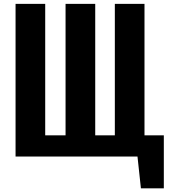

<svg xmlns="http://www.w3.org/2000/svg" viewBox="-20 -830 927 1018"><path d="M727.1 168.5 709 0H62.5V-809.6H219.7V-112.3H327.6V-809.6H484.9V-112.3H588.9V-809.6H746.1V-112.3H848.6V168.5Z"/></svg>

Font: Oswald
Style: DemiBold
Weight: 600
Designer: Vernon Adams
Foundry: Vernon Adams
Version: 3.0; ttfautohint (v0.95) -l 8 -r 50 -G 200 -x 0 -w "G" -W -c